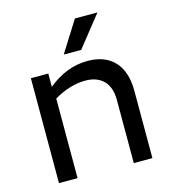

<svg xmlns="http://www.w3.org/2000/svg" viewBox="-112 -846 832 937"><g transform="rotate(-15 304.0 -378.0)"><path d="M323 -450Q245 -450 164 -402V0H70V-530H158V-463Q252 -540 358 -540Q446 -540 494 -488.5Q542 -437 542 -340V0H448V-319Q448 -383 415 -416.5Q382 -450 323 -450ZM353 -756H467L343 -600H255Z"/></g></svg>

Font: Roundo Medium
Style: Regular
Weight: 500
Designer: Namrata Goyal (Gurmukhi), Shiva Nallaperumal (Latin)
Foundry: Indian Type Foundry
Version: Version 1.000;PS 1.0;hotconv 1.0.88;makeotf.lib2.5.647800